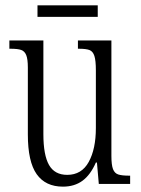

<svg xmlns="http://www.w3.org/2000/svg" viewBox="-20 -687 525 717"><path d="M84 -185V-435Q84 -466 78 -481Q72 -496 59 -500.5Q46 -505 19 -505H15V-536H142V-186Q142 -108 163 -71Q184 -34 231 -34Q285 -34 311.5 -82.5Q338 -131 338 -209V-424Q338 -461 332.5 -478Q327 -495 314.5 -500Q302 -505 274 -505H271V-536H396V-105Q396 -71 402 -55.5Q408 -40 421.5 -35.5Q435 -31 463 -31H466V0H349L342 -80H338Q318 -34 288 -12Q258 10 215 10Q150 10 117 -36.5Q84 -83 84 -185ZM120 -667H345V-624H120Z"/></svg>

Font: Noto Serif CondLight
Style: Regular
Weight: 300
Width: 3
Designer: Monotype Design Team
Foundry: Monotype Imaging Inc.
Version: Version 1.001